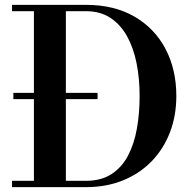

<svg xmlns="http://www.w3.org/2000/svg" viewBox="-20 -770 800 790"><path d="M35 -362V-388H381.5V-362ZM333.5 -750Q449.5 -750 532.8 -702Q616 -654 660.8 -569.2Q705.5 -484.5 705.5 -375Q705.5 -293 678.8 -224.2Q652 -155.5 602.8 -105.2Q553.5 -55 485.2 -27.5Q417 0 333.5 0H29.5V-26H119.5V-724H29.5V-750ZM251 -26H333.5Q396 -26 438.5 -53.5Q481 -81 506.5 -129.2Q532 -177.5 543.2 -240.5Q554.5 -303.5 554.5 -375Q554.5 -446.5 542 -509.5Q529.5 -572.5 502.8 -620.8Q476 -669 434.2 -696.5Q392.5 -724 333.5 -724H251Z"/></svg>

Font: Bodoni Moda 9pt SemiBold
Style: Regular
Weight: 600
Designer: Owen Earl
Foundry: indestructible type
Version: Version 2.005